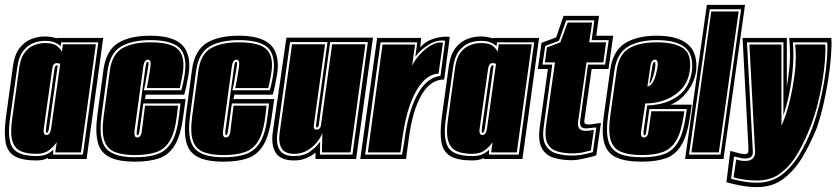

<svg xmlns="http://www.w3.org/2000/svg" viewBox="-27 -650 3420 785"><path d="M122 6Q63 6 33 -11.5Q3 -29 -4 -67.5Q-11 -106 -3 -168L26 -380Q33 -428 53.5 -454Q74 -480 101.5 -490.5Q129 -501 156 -501Q171 -501 184 -498.5Q197 -496 206 -493V-495H395L327 0H169V-4Q150 6 122 6ZM122 -12Q148 -12 164 -19.5Q180 -27 191 -38L190 -18H312L375 -477H223L221 -461Q212 -470 196.5 -476.5Q181 -483 156 -483Q133 -483 109.5 -474Q86 -465 68 -442Q50 -419 44 -377L14 -165Q2 -82 24 -47Q46 -12 122 -12ZM122 -21Q83 -21 58 -32Q33 -43 23.5 -74Q14 -105 23 -165L52 -376Q58 -415 74.5 -436Q91 -457 113 -465.5Q135 -474 156 -474Q191 -474 205.5 -462.5Q220 -451 226 -438L230 -469H365L304 -27H199L205 -69Q196 -54 175.5 -37.5Q155 -21 122 -21ZM163 -98Q178 -98 182 -124L219 -389Q212 -392 204 -392Q198 -392 193 -386.5Q188 -381 186 -365L152 -124Q150 -109 153.5 -103.5Q157 -98 163 -98ZM164 -107Q162 -107 161 -110.5Q160 -114 161 -124L195 -364Q198 -383 204 -383Q207 -383 209 -382L173 -124Q170 -107 164 -107Z M525 11Q458 11 421 -7.5Q384 -26 373 -67.5Q362 -109 371 -179L396 -365Q407 -444 455.5 -474Q504 -504 587 -504Q668 -504 707.5 -475Q747 -446 747 -381Q747 -364 743 -341Q739 -318 734.5 -296.5Q730 -275 726 -263H569L566 -245H732L722 -173Q712 -97 688 -57Q664 -17 624 -3Q584 11 525 11ZM525 -7Q580 -7 616.5 -20Q653 -33 675 -69.5Q697 -106 705 -176L711 -227H559L543 -113Q540 -97 536 -97Q531 -97 532 -111L568 -377Q570 -389 571.5 -393Q573 -397 576 -397Q582 -397 580 -385Q579 -377 575.5 -356Q572 -335 568 -313Q564 -291 561 -281H714Q717 -290 721 -308Q725 -326 728 -346Q731 -366 731 -381Q731 -440 696 -463Q661 -486 587 -486Q512 -486 467.5 -459.5Q423 -433 413 -362L388 -176Q375 -81 406 -44Q437 -7 525 -7ZM525 -16Q474 -16 442.5 -28.5Q411 -41 399.5 -75.5Q388 -110 397 -176L422 -361Q431 -428 473 -452.5Q515 -477 587 -477Q659 -477 691 -456Q723 -435 723 -385Q723 -363 717.5 -335Q712 -307 708 -290H573Q575 -297 578.5 -317.5Q582 -338 585.5 -359Q589 -380 589 -390Q589 -406 578 -406Q563 -406 559 -379L523 -115Q520 -88 534 -88Q541 -88 546 -93.5Q551 -99 553 -115L566 -218H701L696 -176Q688 -109 667.5 -74.5Q647 -40 612 -28Q577 -16 525 -16Z M887 11Q820 11 783 -7.5Q746 -26 735 -67.5Q724 -109 733 -179L758 -365Q769 -444 817.5 -474Q866 -504 949 -504Q1030 -504 1069.5 -475Q1109 -446 1109 -381Q1109 -364 1105 -341Q1101 -318 1096.5 -296.5Q1092 -275 1088 -263H931L928 -245H1094L1084 -173Q1074 -97 1050 -57Q1026 -17 986 -3Q946 11 887 11ZM887 -7Q942 -7 978.5 -20Q1015 -33 1037 -69.5Q1059 -106 1067 -176L1073 -227H921L905 -113Q902 -97 898 -97Q893 -97 894 -111L930 -377Q932 -389 933.5 -393Q935 -397 938 -397Q944 -397 942 -385Q941 -377 937.5 -356Q934 -335 930 -313Q926 -291 923 -281H1076Q1079 -290 1083 -308Q1087 -326 1090 -346Q1093 -366 1093 -381Q1093 -440 1058 -463Q1023 -486 949 -486Q874 -486 829.5 -459.5Q785 -433 775 -362L750 -176Q737 -81 768 -44Q799 -7 887 -7ZM887 -16Q836 -16 804.5 -28.5Q773 -41 761.5 -75.5Q750 -110 759 -176L784 -361Q793 -428 835 -452.5Q877 -477 949 -477Q1021 -477 1053 -456Q1085 -435 1085 -385Q1085 -363 1079.5 -335Q1074 -307 1070 -290H935Q937 -297 940.5 -317.5Q944 -338 947.5 -359Q951 -380 951 -390Q951 -406 940 -406Q925 -406 921 -379L885 -115Q882 -88 896 -88Q903 -88 908 -93.5Q913 -99 915 -115L928 -218H1063L1058 -176Q1050 -109 1029.5 -74.5Q1009 -40 974 -28Q939 -16 887 -16Z M1176 6Q1121 6 1101 -24.5Q1081 -55 1088 -108L1144 -496H1498L1429 0H1263V-26Q1246 -12 1224 -3Q1202 6 1176 6ZM1176 -12Q1214 -12 1240 -30Q1266 -48 1282 -71L1281 -18H1414L1477 -478H1323L1276 -137L1274 -132Q1273 -129 1268 -129Q1265 -129 1265 -138L1312 -478H1159L1107 -105Q1101 -61 1116.5 -36.5Q1132 -12 1176 -12ZM1176 -21Q1138 -21 1124.5 -43.5Q1111 -66 1116 -105L1167 -469H1302L1256 -138Q1255 -126 1258 -123Q1261 -120 1268 -120Q1276 -120 1280 -125.5Q1284 -131 1285 -136L1331 -469H1467L1406 -27H1289L1291 -106Q1284 -87 1267.5 -67Q1251 -47 1228 -34Q1205 -21 1176 -21Z M1446 0 1515 -495H1695L1691 -456Q1713 -482 1748.5 -492.5Q1784 -503 1812 -499L1789 -325Q1733 -325 1696.5 -262Q1660 -199 1645 -88L1633 0ZM1466 -18H1617Q1623 -53 1625.5 -68.5Q1628 -84 1630 -101Q1647 -208 1683.5 -270.5Q1720 -333 1774 -340L1793 -483Q1763 -489 1728.5 -469Q1694 -449 1671 -418L1679 -477H1529ZM1477 -27 1537 -468H1670L1658 -381Q1667 -402 1688.5 -426Q1710 -450 1736 -465Q1762 -480 1784 -475L1766 -349Q1748 -349 1727 -337Q1706 -325 1686 -296Q1665 -266 1647.5 -216.5Q1630 -167 1619 -91L1610 -27Z M1904 6Q1845 6 1815 -11.5Q1785 -29 1778 -67.5Q1771 -106 1779 -168L1808 -380Q1815 -428 1835.5 -454Q1856 -480 1883.5 -490.5Q1911 -501 1938 -501Q1953 -501 1966 -498.5Q1979 -496 1988 -493V-495H2177L2109 0H1951V-4Q1932 6 1904 6ZM1904 -12Q1930 -12 1946 -19.5Q1962 -27 1973 -38L1972 -18H2094L2157 -477H2005L2003 -461Q1994 -470 1978.5 -476.5Q1963 -483 1938 -483Q1915 -483 1891.5 -474Q1868 -465 1850 -442Q1832 -419 1826 -377L1796 -165Q1784 -82 1806 -47Q1828 -12 1904 -12ZM1904 -21Q1865 -21 1840 -32Q1815 -43 1805.5 -74Q1796 -105 1805 -165L1834 -376Q1840 -415 1856.5 -436Q1873 -457 1895 -465.5Q1917 -474 1938 -474Q1973 -474 1987.5 -462.5Q2002 -451 2008 -438L2012 -469H2147L2086 -27H1981L1987 -69Q1978 -54 1957.5 -37.5Q1937 -21 1904 -21ZM1945 -98Q1960 -98 1964 -124L2001 -389Q1994 -392 1986 -392Q1980 -392 1975 -386.5Q1970 -381 1968 -365L1934 -124Q1932 -109 1935.5 -103.5Q1939 -98 1945 -98ZM1946 -107Q1944 -107 1943 -110.5Q1942 -114 1943 -124L1977 -364Q1980 -383 1986 -383Q1989 -383 1991 -382L1955 -124Q1952 -107 1946 -107Z M2310 5Q2270 5 2237 -5Q2204 -15 2188 -44.5Q2172 -74 2180 -132L2213 -368H2172L2187 -475L2247 -497L2277 -585H2422L2411 -504H2480L2461 -368H2392L2362 -156Q2360 -141 2378 -141Q2388 -141 2402.5 -143.5Q2417 -146 2430 -147L2411 -15Q2403 -12 2393.5 -9.5Q2384 -7 2375 -5Q2359 -1 2342 2Q2325 5 2310 5ZM2312 -14Q2327 -14 2342 -16Q2357 -18 2369 -21Q2376 -23 2383 -24.5Q2390 -26 2397 -28L2411 -129Q2397 -128 2386 -126.5Q2375 -125 2370 -125Q2356 -125 2349.5 -131.5Q2343 -138 2345 -156L2377 -386H2447L2462 -486H2392L2403 -567H2288L2258 -483L2202 -462L2191 -386H2231L2196 -132Q2189 -82 2204 -56.5Q2219 -31 2248 -22.5Q2277 -14 2312 -14ZM2313 -23Q2280 -23 2253 -30.5Q2226 -38 2212.5 -61.5Q2199 -85 2205 -132L2242 -395H2201L2209 -456L2264 -477L2294 -558H2394L2382 -477H2451L2440 -395H2371L2337 -156Q2334 -131 2342.5 -123Q2351 -115 2368 -115Q2376 -115 2385.5 -116.5Q2395 -118 2401 -119L2389 -35L2365 -29Q2343 -23 2313 -23Z M2597 11Q2529 11 2491.5 -7Q2454 -25 2443 -67Q2432 -109 2442 -179L2468 -365Q2479 -442 2528 -473Q2577 -504 2659 -504Q2743 -504 2785 -469Q2827 -434 2819 -357Q2811 -315 2789.5 -284Q2768 -253 2742 -236Q2736 -232 2730 -229Q2724 -226 2715 -222H2801L2794 -173Q2783 -97 2759 -57Q2735 -17 2695.5 -3Q2656 11 2597 11ZM2597 -7Q2652 -7 2688 -20Q2724 -33 2745.5 -69.5Q2767 -106 2777 -176L2781 -204H2628L2615 -111Q2614 -97 2608 -97Q2603 -97 2604 -111L2619 -219Q2693 -221 2742.5 -255.5Q2792 -290 2802 -360Q2809 -429 2772 -457.5Q2735 -486 2659 -486Q2584 -486 2539.5 -458.5Q2495 -431 2485 -362L2459 -176Q2450 -112 2460 -75Q2470 -38 2503.5 -22.5Q2537 -7 2597 -7ZM2597 -16Q2546 -16 2514 -28.5Q2482 -41 2470.5 -75Q2459 -109 2468 -176L2494 -361Q2503 -428 2545 -452.5Q2587 -477 2659 -477Q2731 -477 2766.5 -452.5Q2802 -428 2793 -361Q2787 -316 2760 -286.5Q2733 -257 2694 -242Q2655 -227 2611 -227L2594 -111Q2591 -88 2606 -88Q2621 -88 2624 -111L2636 -195H2771L2768 -176Q2758 -109 2737.5 -75Q2717 -41 2683 -28.5Q2649 -16 2597 -16ZM2620 -296Q2635 -300 2643.5 -316Q2652 -332 2656 -351Q2664 -383 2662 -394.5Q2660 -406 2650 -406Q2636 -406 2632 -379ZM2628 -308 2640 -378Q2642 -390 2644 -393.5Q2646 -397 2649 -397Q2657 -397 2648 -354Q2644 -338 2638.5 -324Q2633 -310 2628 -308Z M2774 0 2863 -630H3019L2931 0ZM2790 -18H2919L3003 -612H2875ZM2800 -27 2881 -603H2993L2912 -27Z M3200 -495H3372Q3374 -465 3370.5 -420Q3367 -375 3359 -323.5Q3351 -272 3339 -220.5Q3327 -169 3312 -126Q3288 -66 3255.5 -10.5Q3223 45 3177.5 80Q3132 115 3068 115Q3036 115 3001 108.5Q2966 102 2943 95L2959 -33Q2978 -28 2992 -24Q3006 -20 3019 -20Q3027 -20 3030.5 -25Q3034 -30 3033 -46L3009 -495H3190V-295Q3197 -339 3200 -369Q3203 -399 3203 -424Q3203 -444 3202 -463Q3201 -482 3200 -495ZM3068 97Q3127 97 3169.5 64.5Q3212 32 3243 -20.5Q3274 -73 3296 -132Q3311 -174 3323 -222.5Q3335 -271 3343 -319.5Q3351 -368 3354 -409.5Q3357 -451 3355 -477H3215Q3219 -426 3214.5 -372Q3210 -318 3200 -268.5Q3190 -219 3176 -179V-477H3027L3051 -31Q3052 -18 3045 -10Q3038 -2 3019 -2Q3010 -2 3002 -4Q2994 -6 2974 -10L2962 81Q2981 86 3009.5 91.5Q3038 97 3068 97ZM3068 88Q3039 88 3013 84Q2987 80 2972 75L2983 2Q2991 4 2999 6Q3007 8 3019 8Q3062 8 3060 -32L3037 -468H3168V-136Q3186 -174 3200.5 -232Q3215 -290 3222.5 -352.5Q3230 -415 3224 -468H3347Q3349 -444 3346 -404.5Q3343 -365 3335.5 -318.5Q3328 -272 3316 -224.5Q3304 -177 3288 -136Q3266 -78 3236.5 -26.5Q3207 25 3166.5 56.5Q3126 88 3068 88Z"/></svg>

Font: Alumni Sans Collegiate One
Style: Italic
Weight: 400
Italic angle: -8°
Designer: Robert E. Leuschke
Foundry: Robert E. Leuschke
Version: Version 1.100